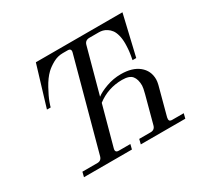

<svg xmlns="http://www.w3.org/2000/svg" viewBox="-147 -909 1164 1106"><g transform="rotate(-30 435.0 -356.0)"><path d="M116 0 124 -32H224Q250 -32 257 -59L418 -653Q426 -680 400 -680H367Q333 -680 302.5 -663Q272 -646 252 -627Q223 -599 197.5 -552.5Q172 -506 161.5 -477Q151 -448 151 -444H126L207 -712H783L720 -444H695L696 -446Q696 -447 696.5 -450.5Q697 -454 698 -458.5Q699 -463 700 -469.5Q701 -476 702 -482.5Q703 -489 704 -497Q705 -505 705.5 -513Q706 -521 706.5 -530.5Q707 -540 707 -548Q707 -580 700.5 -604Q694 -628 683.5 -642Q673 -656 659 -665Q645 -674 632.5 -677Q620 -680 607 -680H545Q516 -680 509 -653L428 -355Q452 -374 499 -391Q546 -408 596 -408Q672 -408 715 -373Q758 -338 758 -281Q758 -266 753 -246L703 -59Q700 -45 704 -38.5Q708 -32 722 -32H798L790 0H494L502 -32H578Q605 -32 612 -59L660 -238Q670 -276 670 -290Q670 -332 652 -354Q634 -376 586 -376Q492 -376 419 -320L348 -59Q340 -32 366 -32H443L435 0Z"/></g></svg>

Font: Old Standard TT
Style: Italic
Weight: 400
Italic angle: -15.2°
Designer: Alexey Kryukov <alexios@thessalonica.org.ru>
Version: Version 2.2